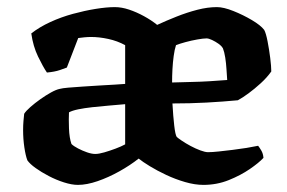

<svg xmlns="http://www.w3.org/2000/svg" viewBox="-20 -520 806 540"><path d="M199 0Q182 0 160 -7Q138 -14 117 -25Q96 -36 80 -47.5Q64 -59 57 -69Q52 -82 48.5 -105.5Q45 -129 45 -154Q45 -168 46 -179.5Q47 -191 48 -200Q53 -208 65.5 -219Q78 -230 93.5 -241Q109 -252 123.5 -260Q138 -268 148 -270Q155 -272 172 -273.5Q189 -275 212.5 -276.5Q236 -278 259.5 -279.5Q283 -281 303 -282Q323 -283 332 -284V-393Q310 -405 284.5 -410.5Q259 -416 236 -416Q227 -416 217 -415Q207 -414 200 -413L168 -330Q163 -328 148.5 -323Q134 -318 112 -316Q101 -332 87 -361Q73 -390 68 -426Q91 -444 121.5 -458Q152 -472 185 -481Q218 -490 249 -495Q280 -500 303 -500Q322 -500 343 -493Q364 -486 385 -474.5Q406 -463 422 -450Q448 -462 477 -473.5Q506 -485 535 -492.5Q564 -500 590 -500Q609 -500 636.5 -489Q664 -478 688.5 -463.5Q713 -449 723 -436Q728 -427 732.5 -404Q737 -381 740 -357Q743 -333 743 -319Q731 -302 713.5 -286Q696 -270 679 -257.5Q662 -245 649 -238Q607 -234 560.5 -231.5Q514 -229 465 -229Q467 -193 470 -167Q473 -141 477 -135Q480 -132 491 -124.5Q502 -117 516 -109.5Q530 -102 543.5 -97Q557 -92 565 -92Q577 -92 595.5 -94Q614 -96 634.5 -98.5Q655 -101 673.5 -104Q692 -107 706 -110Q710 -105 715 -96.5Q720 -88 721 -76Q708 -62 682.5 -44.5Q657 -27 623.5 -13.5Q590 0 552 0Q528 0 500.5 -8Q473 -16 447.5 -28Q422 -40 401.5 -52.5Q381 -65 370 -74Q346 -55 315.5 -38Q285 -21 254.5 -10.5Q224 0 199 0ZM248 -87Q258 -87 273.5 -91.5Q289 -96 305 -102Q321 -108 332 -114V-227Q310 -225 286 -223Q262 -221 239.5 -218.5Q217 -216 200 -212.5Q183 -209 174 -204Q173 -186 174 -159Q175 -132 181 -115Q187 -109 199.5 -102.5Q212 -96 225 -91.5Q238 -87 248 -87ZM464 -288Q493 -289 518.5 -289.5Q544 -290 568.5 -291.5Q593 -293 619 -295Q618 -308 617 -325Q616 -342 613.5 -358Q611 -374 607 -384Q603 -391 594.5 -397Q586 -403 576.5 -407.5Q567 -412 561 -412Q552 -412 535 -409Q518 -406 501.5 -401.5Q485 -397 475 -393Q471 -381 468.5 -362.5Q466 -344 465 -325Q464 -306 464 -288Z"/></svg>

Font: Texturina 12pt
Style: Bold
Weight: 700
Designer: Guillermo Torres Carreño
Foundry: Omnibus-Type
Version: Version 1.002